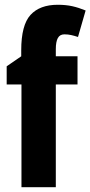

<svg xmlns="http://www.w3.org/2000/svg" viewBox="-20 -785 379 805"><path d="M305 -431H214V0H70V-431H8V-507L69 -549V-574Q69 -680 108 -722.5Q147 -765 222 -765Q256 -765 283 -759Q310 -753 339 -741L307 -630Q292 -635 278.5 -638Q265 -641 250 -641Q231 -641 222.5 -625.5Q214 -610 214 -579V-549H305Z"/></svg>

Font: Noto Sans Telugu ExtraCondensed ExtraBold
Style: Regular
Weight: 800
Width: 2
Designer: Jelle Bosma - Monotype Design Team
Foundry: Monotype Imaging Inc.
Version: Version 2.005; ttfautohint (v1.8.4.7-5d5b)